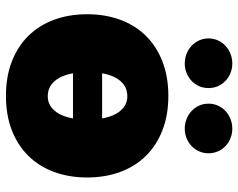

<svg xmlns="http://www.w3.org/2000/svg" viewBox="-100 -714 824 665"><g transform="rotate(90 312.5 -382.0)"><path d="M312.5 -552.6Q379.3 -552.6 431.6 -532.1Q484 -511.7 520.4 -474.8Q556.8 -437.9 576 -386Q595.2 -334.2 595.2 -271.3Q595.2 -208.5 576 -156.6Q556.8 -104.8 520.4 -67.8Q484 -30.9 431.6 -10.5Q379.3 9.9 312.5 9.9Q246.1 9.9 193.5 -10.5Q141 -30.9 104.6 -67.8Q68.2 -104.8 49 -156.6Q29.8 -208.5 29.8 -271.3Q29.8 -334.2 49 -386Q68.2 -437.9 104.6 -474.8Q141 -511.7 193.5 -532.1Q246.1 -552.6 312.5 -552.6ZM113.6 -691.8Q113.6 -709.5 120.6 -724.6Q127.5 -739.7 139.4 -750.7Q151.3 -761.7 167.1 -767.9Q182.9 -774.1 200.3 -774.1Q217.7 -774.1 233.1 -767.9Q248.6 -761.7 260.3 -750.7Q272 -739.7 278.8 -724.6Q285.5 -709.5 285.5 -691.8Q285.5 -674 278.8 -658.9Q272 -643.8 260.3 -632.8Q248.6 -621.8 233.1 -615.6Q217.7 -609.4 200.3 -609.4Q182.9 -609.4 167.1 -615.6Q151.3 -621.8 139.4 -632.8Q127.5 -643.8 120.6 -658.9Q113.6 -674 113.6 -691.8ZM339.5 -691.8Q339.5 -709.5 346.4 -724.6Q353.3 -739.7 365.2 -750.7Q377.1 -761.7 392.9 -767.9Q408.7 -774.1 426.1 -774.1Q443.5 -774.1 459 -767.9Q474.4 -761.7 486.2 -750.7Q497.9 -739.7 504.6 -724.6Q511.4 -709.5 511.4 -691.8Q511.4 -674 504.6 -658.9Q497.9 -643.8 486.2 -632.8Q474.4 -621.8 459 -615.6Q443.5 -609.4 426.1 -609.4Q408.7 -609.4 392.9 -615.6Q377.1 -621.8 365.2 -632.8Q353.3 -643.8 346.4 -658.9Q339.5 -674 339.5 -691.8ZM234.4 -222.3Q241.8 -180.4 262.3 -157.7Q282.7 -134.9 313.9 -134.9Q343 -134.9 363.1 -157.7Q383.2 -180.4 390.6 -222.3ZM234.4 -323.2H390.6Q383.2 -365.1 363.1 -387.8Q343 -410.5 313.9 -410.5Q282.7 -410.5 262.3 -387.8Q241.8 -365.1 234.4 -323.2Z"/></g></svg>

Font: Inter P Black
Style: Regular
Weight: 900
Designer: Rasmus Andersson
Foundry: rsms
Version: Version 3.018;git-588b23468